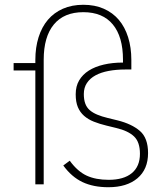

<svg xmlns="http://www.w3.org/2000/svg" viewBox="-20 -772 684 804"><path d="M600 -131Q600 -63 555.5 -25.5Q511 12 434 12Q371 12 325.5 -9.5Q280 -31 245 -79L272 -99Q305 -54 343 -36.5Q381 -19 435 -19Q498 -19 532 -47Q566 -75 566 -128Q566 -177 541.5 -200.5Q517 -224 467 -236L426 -246Q397 -253 373 -262.5Q349 -272 332 -287Q315 -302 306 -323.5Q297 -345 297 -377Q297 -411 311.5 -435.5Q326 -460 352 -476.5Q378 -493 414.5 -501.5Q451 -510 495 -510V-522Q495 -618 452.5 -669.5Q410 -721 329 -721Q248 -721 205.5 -669.5Q163 -618 163 -522V0H128V-477H37V-508H128V-521Q128 -573 141.5 -616Q155 -659 180.5 -689Q206 -719 243.5 -735.5Q281 -752 329 -752Q377 -752 414.5 -735.5Q452 -719 477.5 -689Q503 -659 516.5 -616Q530 -573 530 -521V-481H505Q467 -481 435 -475Q403 -469 380 -456.5Q357 -444 344 -424.5Q331 -405 331 -378Q331 -355 337 -338.5Q343 -322 355.5 -311Q368 -300 387 -292Q406 -284 431 -278L472 -268Q532 -253 566 -223.5Q600 -194 600 -131Z"/></svg>

Font: IBM Plex Sans Thai ExtLt
Style: Regular
Weight: 200
Designer: Mike Abbink, Paul van der Laan, Pieter van Rosmalen, Ben Mitchell, Mark Frömberg
Foundry: Bold Monday
Version: Version 1.2